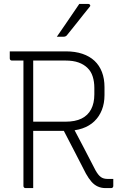

<svg xmlns="http://www.w3.org/2000/svg" viewBox="-20 -963 640 983"><path d="M343 -332Q375 -272 406.5 -211.5Q438 -151 469 -91Q483 -66 496.5 -56.5Q510 -47 530 -47Q537 -47 541.5 -47Q546 -47 550 -47H560Q560 -37 560 -29Q560 -21 560 -11Q560 -6 557 -3Q554 0 549 0Q542 0 535 0Q528 0 520 0Q499 0 481 -8Q463 -16 448.5 -32.5Q434 -49 420 -74Q390 -133 359.5 -191.5Q329 -250 299 -308ZM30 -700Q102 -700 174 -700Q246 -700 318 -700Q365 -700 402 -687.5Q439 -675 464 -651.5Q489 -628 502 -594Q515 -560 515 -517V-476Q515 -434 501.5 -400Q488 -366 463 -342Q438 -318 401.5 -305.5Q365 -293 318 -293Q275 -293 231 -293Q187 -293 143 -293L132 -284V-340Q178 -340 223.5 -340Q269 -340 315 -340Q365 -340 397.5 -356Q430 -372 446.5 -403.5Q463 -435 463 -480V-513Q463 -545 454.5 -571.5Q446 -598 428 -615Q410 -633 382.5 -643Q355 -653 315 -653Q269 -653 223.5 -653Q178 -653 132.5 -653Q87 -653 41 -653Q36 -653 33 -656Q30 -659 30 -664Q30 -673 30 -682Q30 -691 30 -700ZM150 0Q140 0 130.5 0Q121 0 111 0Q106 0 103 -3Q100 -6 100 -11Q100 -95 100 -178.5Q100 -262 100 -345.5Q100 -429 100 -512.5Q100 -596 100 -680H162L150 -669Q150 -611 150 -553.5Q150 -496 150 -438Q150 -382 150 -325.5Q150 -269 150 -213Q150 -157 150 -100Q150 -74 150 -49Q150 -24 150 0ZM386 -943Q398 -943 404.5 -943Q411 -943 416.5 -943Q422 -943 432 -943Q438 -943 441 -938Q444 -933 439 -928Q421 -906 408 -889.5Q395 -873 383.5 -858.5Q372 -844 358 -826.5Q344 -809 323 -783Q321 -780 316.5 -777.5Q312 -775 306 -775Q299 -775 293.5 -775Q288 -775 282.5 -775Q277 -775 271 -775Q292 -805 310 -831.5Q328 -858 346.5 -885Q365 -912 386 -943Z"/></svg>

Font: Recursive Sans Linear Light
Style: Regular
Weight: 300
Version: Version 1.085